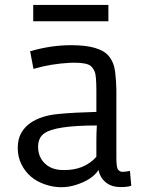

<svg xmlns="http://www.w3.org/2000/svg" viewBox="-20 -757 624 787"><path d="M518.1 4.4Q502 9.8 478 9.8Q454.1 9.8 438.7 4.4Q423.3 -1 412.1 -10.7Q390.1 -29.3 383.8 -60.1Q357.4 -19.5 289.1 1.5Q227.5 20.5 165 -1Q97.7 -23.4 67.9 -83.5Q52.7 -113.8 52.7 -150.1Q52.7 -186.5 66.9 -211.7Q81.1 -236.8 104.5 -252.9Q148.4 -283.7 222.2 -290Q281.2 -295.9 375 -298.3V-386.2Q375 -448.2 367.9 -463.9Q360.8 -479.5 351.1 -487.3Q334.5 -500 283.7 -500L265.1 -499.5Q189 -495.6 117.2 -474.6L103.5 -546.9Q189 -571.8 271.5 -571.8Q389.2 -571.8 425.8 -527.3Q447.8 -500.5 452.1 -461.4Q456.5 -422.4 457 -389.2V-110.4Q457 -68.8 464.6 -60.8Q472.2 -52.7 482.2 -52.7Q492.2 -52.7 512.7 -56.2ZM375 -178.7Q375 -213.4 377 -242.7Q205.6 -242.7 161.1 -210Q136.2 -192.4 136.2 -155.3Q136.2 -112.8 165 -85.9Q192.9 -60.1 237.8 -60.1Q324.2 -57.6 375 -114.3ZM116.2 -736.8H424.3V-669.9H116.2Z"/></svg>

Font: Duru Sans
Style: Regular
Weight: 400
Designer: Onur Yazõcõgil
Foundry: Onur Yazõcõgil
Version: Version 1.002